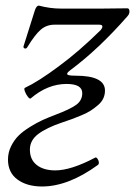

<svg xmlns="http://www.w3.org/2000/svg" viewBox="-20 -447 487 693"><path d="M131.8 226.1Q77.1 226.1 43 200.9Q8.8 175.8 8.8 128.9Q8.8 103.5 20 80.8Q31.2 58.1 47.4 42.2Q63.5 26.4 88.4 11Q113.3 -4.4 133.8 -13.7Q154.3 -22.9 181.2 -33.2Q232.9 -52.7 254.9 -68.6Q276.9 -84.5 276.9 -110.8Q276.9 -144 220.2 -144Q151.9 -144 90.8 -91.8Q87.4 -88.9 80.6 -97.7Q73.7 -106.4 69.8 -117.2Q65.9 -127.9 69.8 -129.9Q119.6 -153.3 193.8 -209Q264.2 -260.7 342.8 -337.9Q347.2 -342.8 348.9 -347.4Q350.6 -352.1 348.1 -355Q345.7 -357.9 338.9 -357.9H176.8Q147.9 -357.9 127 -339.8Q106 -321.8 78.1 -275.9Q75.7 -272 72 -271.7Q68.4 -271.5 66.2 -273.9Q64 -276.4 64.9 -279.8L106 -410.2Q111.8 -426.8 120.1 -426.8Q160.6 -416 200.2 -416H347.2Q362.8 -416 393.8 -416.5Q424.8 -417 439 -417Q443.8 -417.5 446 -412.6Q448.2 -407.7 446.8 -400.6Q445.3 -393.6 439.9 -388.2Q335.9 -269.5 233.9 -193.8Q214.8 -179.7 227.5 -175.8Q234.4 -173.8 252.9 -173.8Q358.9 -173.8 358.9 -120.1Q358.9 -105 352.8 -91.8Q346.7 -78.6 333.7 -67.6Q320.8 -56.6 307.9 -48.1Q294.9 -39.6 274.4 -31Q253.9 -22.5 240 -17.3Q226.1 -12.2 204.1 -4.9Q147.5 14.2 117.7 36.9Q87.9 59.6 87.9 92.8Q87.9 129.4 112.8 148.7Q137.7 168 179.2 168Q236.3 168 323.2 122.1Q327.1 119.6 331.5 125.5Q335.9 131.3 336.7 137.9Q337.4 144.5 334 147.9Q226.6 226.1 131.8 226.1Z"/></svg>

Font: Junicode SmCond
Style: Italic
Weight: 400
Width: 4
Italic angle: -11°
Designer: Peter S. Baker
Version: Version 2.206